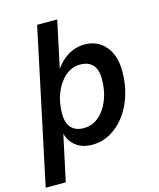

<svg xmlns="http://www.w3.org/2000/svg" viewBox="-177 -806 886 1071"><g transform="rotate(-15 266.0 -270.0)"><path d="M265 11Q199 11 158.5 -30Q118 -71 118 -148L144 -307Q167 -419 228.5 -480Q290 -541 368 -541Q441 -541 487 -488Q533 -435 533 -342Q533 -268 512.5 -203.5Q492 -139 455.5 -91Q419 -43 370.5 -16Q322 11 265 11ZM-48 175 141 -715H257L190 -400L145 -265L133 -128L68 175ZM243 -91Q293 -91 330.5 -122.5Q368 -154 390 -208Q412 -262 412 -329Q412 -386 386.5 -412.5Q361 -439 316 -439Q267 -439 229 -406.5Q191 -374 169 -320Q147 -266 147 -201Q147 -145 172.5 -118Q198 -91 243 -91Z"/></g></svg>

Font: Radio Canada Big Medium
Style: Italic
Weight: 500
Italic angle: -12°
Designer: Étienne Aubert Bonn
Foundry: Coppers and Brasses
Version: Version 1.001